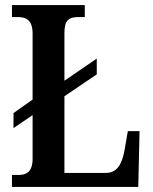

<svg xmlns="http://www.w3.org/2000/svg" viewBox="-20 -734 599 754"><path d="M27 0H523L528 -219H482L469 -144C459 -88 439 -55 396 -55H233V-356L360 -442V-504L233 -417V-605C233 -655 251 -667 288 -667H313V-714H27V-667H50C83 -667 108 -655 108 -602V-343L33 -290V-231L108 -282V-110C108 -59 83 -47 54 -47H27Z"/></svg>

Font: Noto Serif Ethiopic Condensed SemiBold
Style: Regular
Weight: 600
Width: 3
Designer: Monotype Design Team
Foundry: Monotype Imaging Inc.
Version: Version 2.102